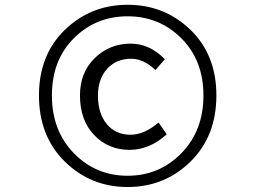

<svg xmlns="http://www.w3.org/2000/svg" viewBox="-20 -750 1040 782"><path d="M138.7 -361.3Q138.7 -526.4 244.1 -628.4Q349.6 -730.5 500 -730.5Q650.4 -730.5 755.9 -628.4Q861.3 -526.4 861.3 -361.3Q861.3 -195.3 755.9 -91.8Q650.4 11.7 500 11.7Q349.6 11.7 244.1 -91.8Q138.7 -195.3 138.7 -361.3ZM500 -34.2Q628.9 -34.2 718.8 -126Q808.6 -217.8 808.6 -361.3Q808.6 -503.9 718.8 -593.8Q628.9 -683.6 500 -683.6Q370.1 -683.6 280.8 -594.2Q191.4 -504.9 191.4 -361.3Q191.4 -217.8 280.8 -126Q370.1 -34.2 500 -34.2ZM507.8 -139.6Q420.9 -139.6 363.3 -200.2Q305.7 -260.7 305.7 -361.3Q305.7 -455.1 366.2 -513.7Q426.8 -572.3 511.7 -572.3Q589.8 -572.3 651.4 -508.8L613.3 -464.8Q564.5 -510.7 514.6 -510.7Q453.1 -510.7 416 -469.2Q378.9 -427.7 378.9 -361.3Q378.9 -288.1 415 -244.6Q451.2 -201.2 511.7 -201.2Q567.4 -201.2 626 -251L659.2 -203.1Q588.9 -139.6 507.8 -139.6Z"/></svg>

Font: Gen Shin Gothic Monospace Regular
Style: Regular
Weight: 400
Designer: [Source Han Sans]
Ryoko NISHIZUKA  (kana & ideographs); Paul D. Hunt (Latin, Greek & Cyrillic); Wenlong ZHANG  (bopomofo
Version: Version 1.002.20150607